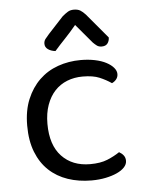

<svg xmlns="http://www.w3.org/2000/svg" viewBox="-51 -721 580 775"><g transform="rotate(-5 239.0 -333.5)"><path d="M289 -408Q255 -408 226 -396.5Q197 -385 176 -362.5Q155 -340 143 -306.5Q131 -273 131 -230Q131 -144 174 -98.5Q217 -53 289 -53Q331 -53 359 -64.5Q387 -76 409 -91Q420 -85 427 -76Q434 -67 434 -54Q434 -40 423 -28Q412 -16 392.5 -7Q373 2 346.5 7.5Q320 13 289 13Q237 13 193 -2Q149 -17 117 -47Q85 -77 67 -122.5Q49 -168 49 -230Q49 -291 68 -336.5Q87 -382 119 -413Q151 -444 194.5 -459.5Q238 -475 287 -475Q318 -475 344.5 -469.5Q371 -464 390 -454Q409 -444 419.5 -431.5Q430 -419 430 -406Q430 -394 423 -385Q416 -376 405 -371Q383 -386 357 -397Q331 -408 289 -408ZM277 -618Q254 -590 231.5 -566.5Q209 -543 189 -520Q171 -522 159 -530.5Q147 -539 147 -553Q147 -564 153 -572Q159 -580 169 -591L230 -657Q243 -668 253 -674Q263 -680 277 -680Q293 -680 303 -674Q313 -668 324 -656L408 -556Q408 -542 400.5 -532Q393 -522 377 -522Q365 -522 357.5 -527.5Q350 -533 342 -541Z"/></g></svg>

Font: Baloo 2
Style: Regular
Weight: 400
Designer: Sarang Kulkarni and Ek Type
Foundry: Ek Type
Version: Version 1.640;hotconv 1.0.111;makeotfexe 2.5.65597; ttfautoh